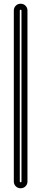

<svg xmlns="http://www.w3.org/2000/svg" viewBox="-20 -814 221 1028"><path d="M54 158V-758Q54 -773 64.5 -783.5Q75 -794 90.5 -794Q106 -794 116.5 -783.5Q127 -773 127 -758V158Q127 173 116.5 183.5Q106 194 90.5 194Q75 194 64.5 183.5Q54 173 54 158ZM86 -758V158Q86 162 90.5 162Q95 162 95 158V-758Q95 -762 90.5 -762Q86 -762 86 -758Z"/></svg>

Font: Soda Fountain
Style: Inline
Weight: 400
Version: Version 1.0